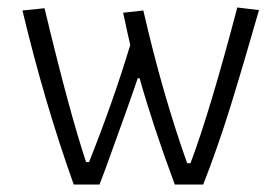

<svg xmlns="http://www.w3.org/2000/svg" viewBox="-20 -493 745 513"><path d="M40 -465 99 -471Q165 -195 210 -60H218Q285 -229 328 -373Q324 -389 309 -459L363 -465Q413 -246 480 -57H489Q541 -195 614 -473L672 -466Q627 -309 594.5 -204.5Q562 -100 523 0H447Q389 -156 353 -284H348Q328 -224 264 -48L246 0H177Q99 -218 40 -465Z"/></svg>

Font: Athiti
Style: Regular
Weight: 400
Designer: CadsonDemak Team
Foundry: CadsonDemak
Version: Version 1.033